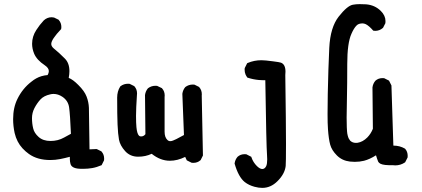

<svg xmlns="http://www.w3.org/2000/svg" viewBox="-20 -768 2040 929"><path d="M483.9 0Q483.9 2.9 483.4 7.8L471.7 31.2Q447.8 41.5 426.3 45.2Q404.8 48.8 384.3 48.8Q378.9 48.8 374 48.8Q328.1 48.8 321.3 25.9Q317.9 14.6 317.9 0.5Q317.9 -4.4 317.9 -9.3Q293.9 -2.9 270.8 1.7Q247.6 6.3 223.1 6.3Q161.1 6.3 120.1 -22.9Q104 -34.2 88.9 -50.3Q61 -80.6 50.8 -124.5Q43.5 -158.2 43.5 -191.4Q43.5 -247.6 64.5 -289.6Q89.4 -340.3 132.3 -373Q143.6 -382.3 155.3 -388.7Q179.7 -402.3 210.4 -404.8Q216.3 -415 216.3 -423.8Q216.3 -439 196.8 -452.1Q157.7 -478 145 -508.8Q135.3 -532.7 135.3 -556.2Q135.3 -591.8 155.8 -623Q171.4 -647.5 191.9 -669.4Q208.5 -684.6 230 -684.6Q235.4 -684.6 241.7 -683.1L263.7 -672.4L264.6 -670.9Q276.9 -657.2 276.9 -636.7Q276.9 -633.8 275.9 -627.4Q228 -577.1 228 -555.2Q228 -543.5 241.2 -532.7Q264.2 -514.6 293.5 -484.9Q315.9 -462.9 315.9 -423.8Q315.9 -408.7 312.5 -391.1Q333.5 -382.8 358.9 -356.9Q388.7 -327.6 398.9 -300.8Q409.2 -273.9 410.2 -246.3Q411.1 -218.8 413.1 -45.4L447.8 -46.9L470.7 -35.6L471.7 -34.2Q483.9 -20.5 483.9 0ZM239.3 -313.5Q231 -313.5 223.1 -311.5Q191.9 -304.7 175.3 -286.4Q158.7 -268.1 146.5 -244.6Q134.8 -221.7 134.8 -196.3Q134.8 -169.9 140.6 -146.5Q145.5 -124.5 167 -105.2Q188.5 -85.9 224.6 -85.9Q260.7 -85.9 290 -102.5L323.2 -120.6Q319.3 -212.4 314.5 -247.6Q310.1 -280.8 281.7 -299.8Q261.2 -313.5 239.3 -313.5Z M663.1 -107.9Q675.3 -107.9 683.6 -118.7L681.6 -308.1Q684.1 -326.7 695.8 -340.8Q711.9 -353 732.4 -353Q735.4 -353 740.2 -352.5L763.7 -341.3L764.6 -339.8Q776.9 -326.2 776.9 -305.7Q776.9 -302.7 776.4 -299.3V-130.9Q776.4 -104 789.6 -91.3Q795.4 -85 804.2 -85Q810.1 -85 817.6 -88.1Q825.2 -91.3 833.5 -95.2Q849.6 -103 870.1 -114.7L862.3 -314Q864.7 -332.5 876.5 -346.7Q892.6 -358.9 913.1 -358.9Q916 -358.9 920.9 -358.4L943.4 -347.2L944.3 -345.7Q956.5 -332 956.5 -311.5Q956.5 -308.6 956.1 -305.2L961.9 -15.6L950.7 6.8L949.2 7.8Q935.5 20 915 20Q912.1 20 907.2 19.5L883.8 7.8L876 -8.8Q838.4 9.8 801.8 9.8Q755.9 9.8 713.9 -23.9Q684.6 -9.8 648.4 -9.8Q609.9 -9.8 585.4 -36.9Q561 -64 555.7 -92.3Q550.8 -119.1 548.8 -165.5Q546.9 -211.9 546.9 -295.9Q546.9 -325.7 561.5 -349.1L562.5 -350.1L563.5 -351.1Q579.1 -362.8 599.6 -362.8Q602.5 -362.8 607.4 -362.3L629.9 -351.1L630.9 -349.6Q643.1 -335.9 643.1 -315.4Q643.1 -312.5 642.6 -309.1Q638.2 -243.2 638.2 -207.5Q638.2 -171.9 640.1 -152.8Q643.1 -121.1 652.3 -111.8Q655.3 -108.9 658.2 -108.4Q661.1 -107.9 663.1 -107.9Z M1163.6 -22Q1167.5 -22 1171.9 -21.5L1195.8 -9.3L1196.8 -6.3Q1204.6 17.1 1223.1 35.6Q1237.8 49.8 1249 49.8Q1261.2 49.8 1268.1 35.6Q1272.9 24.9 1272.9 2.9Q1272.9 -6.3 1272 -18.1Q1268.6 -57.6 1263.7 -379.9Q1261.7 -379.9 1254.2 -379.9Q1246.6 -379.9 1232.9 -380.9Q1205.1 -383.3 1176.8 -392.6Q1170.9 -400.9 1168 -407.7Q1163.6 -418.5 1163.6 -430.7Q1163.6 -434.1 1164.1 -438.5L1175.8 -461.9L1178.7 -463.4Q1210 -476.6 1244.6 -476.6Q1262.2 -476.6 1301.8 -471.2Q1332.5 -467.3 1339.4 -464.8Q1361.3 -456.5 1361.3 -421.4Q1361.3 -413.6 1360.4 -404.8Q1363.8 -164.1 1363.8 -71.8Q1363.8 20.5 1362.3 35.2Q1357.9 73.7 1322.3 108.9Q1290 141.1 1249 141.1Q1231.4 141.1 1211.4 135.7Q1184.1 128.4 1164.1 112.8Q1133.8 88.4 1115.2 23.9V22.5Q1117.7 4.4 1129.4 -9.3Q1143.6 -22 1163.6 -22Z M1883.8 -63.5Q1914.1 -63.5 1939.5 -48.8L1940.4 -47.9Q1952.6 -34.2 1952.6 -13.7Q1952.6 -10.7 1952.1 -5.9L1940.4 17.1L1939 18.1Q1918 32.2 1892.1 32.2Q1885.7 32.2 1879.4 31.2Q1875.5 31.2 1871.1 31.2Q1866.7 31.2 1860.4 31.2Q1824.2 30.3 1814 19.5Q1811.5 17.1 1810.1 14.6Q1805.2 3.4 1799.3 -16.6Q1769.5 2.4 1741.7 9.8Q1720.2 15.1 1696.8 15.1Q1685.1 15.1 1672.9 13.7Q1635.3 9.3 1610.1 -15.9Q1585 -41 1577.6 -68.1Q1570.3 -95.2 1566.9 -142.6Q1564.9 -169.9 1564.9 -215.8Q1564.9 -261.7 1565.9 -313Q1568.4 -437 1573.2 -536.4Q1578.1 -635.7 1618.7 -687.5Q1659.7 -739.7 1687 -745.1Q1703.1 -748 1720 -748Q1736.8 -748 1751 -747.1Q1793.9 -743.7 1822.8 -714.8Q1845.2 -692.4 1845.2 -666Q1845.2 -661.6 1844.7 -655.8L1833.5 -633.8L1832.5 -632.8Q1816.4 -618.7 1795.4 -618.7Q1792.5 -618.7 1786.1 -619.6Q1765.6 -643.1 1750 -650.9Q1741.7 -654.8 1733.6 -654.8Q1725.6 -654.8 1717.3 -652.3Q1710.9 -650.4 1704.6 -644Q1692.4 -631.8 1680.2 -604Q1660.2 -559.1 1660.2 -458.7Q1660.2 -358.4 1658.7 -294.9Q1657.2 -231.4 1657.2 -199.2Q1657.2 -167 1658 -152.6Q1658.7 -138.2 1659.2 -132.3Q1659.7 -126.5 1660.4 -121.6Q1661.1 -116.7 1662.4 -112.3Q1663.6 -107.9 1664.8 -104.2Q1666 -100.6 1667.5 -97.7Q1670.9 -91.3 1674.3 -87.4Q1685.5 -76.7 1701.7 -76.7Q1705.6 -76.7 1710 -77.1Q1735.4 -81.1 1757.3 -103Q1774.9 -121.1 1784.2 -145L1782.2 -345.2Q1784.7 -363.8 1796.4 -377.4Q1810.5 -390.1 1831.1 -390.1Q1834 -390.1 1838.9 -389.6L1862.3 -377.9L1874 -354.5L1883.3 -63.5Q1883.8 -63.5 1883.8 -63.5Z"/></svg>

Font: Bakudai
Style: Bold
Weight: 700
Version: Version 1.48